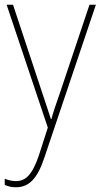

<svg xmlns="http://www.w3.org/2000/svg" viewBox="-20 -548 427 811"><path d="M8 -528 182 -9 144 109C116 191 88 217 47 217C30 217 16 213 0 207V233C16 240 30 243 47 243C103 243 138 206 167 119L385 -528H358L234 -158C218 -112 206 -78 197 -45H195C188 -68 178 -96 157 -160L35 -528Z"/></svg>

Font: Noto Sans Arabic SemCond Thin
Style: Regular
Weight: 100
Width: 4
Designer: Monotype Design Team, Nadine Chahine, Nizar Qandah and Khaled Hosny
Foundry: Monotype Imaging Inc.
Version: Version 2.012